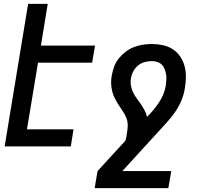

<svg xmlns="http://www.w3.org/2000/svg" viewBox="-20 -755 1040 990"><path d="M4 0 125 -735H226L191 -520H470L455 -432H176L119 -88H359L345 0Z M468 215 483 127 627 -30Q629 -38 631 -47Q633 -56 634 -65Q638 -85 638.5 -106Q639 -127 632 -145.5Q625 -164 614 -180Q603 -196 592.5 -212.5Q582 -229 573 -246Q564 -263 559 -282.5Q554 -302 553 -322.5Q552 -343 556 -364Q560 -387 568 -410Q576 -433 591.5 -452.5Q607 -472 627 -487.5Q647 -503 670 -512Q693 -521 716.5 -524.5Q740 -528 763 -528Q792 -528 820 -522Q848 -516 871 -501Q894 -486 909.5 -463Q925 -440 932 -413Q939 -386 938.5 -357Q938 -328 933 -299Q928 -268 916 -238.5Q904 -209 886 -182Q868 -155 846 -130.5Q824 -106 802 -82L611 127H863L848 215ZM738 -152Q755 -169 770.5 -187.5Q786 -206 799 -225.5Q812 -245 821.5 -267Q831 -289 834 -311L835 -313Q836 -327 837.5 -342Q839 -357 836.5 -371Q834 -385 829 -398.5Q824 -412 814.5 -421.5Q805 -431 791.5 -435.5Q778 -440 763 -440Q745 -440 726 -435Q707 -430 692 -417.5Q677 -405 667.5 -387.5Q658 -370 655 -351V-350Q652 -330 655.5 -311.5Q659 -293 667 -277Q675 -261 686 -246.5Q697 -232 707 -217Q717 -202 725.5 -186Q734 -170 738 -152Z"/></svg>

Font: Iosevka Term Curly SmBd Obl
Style: Regular
Weight: 600
Italic angle: -9°
Designer: Belleve Invis
Foundry: Belleve Invis
Version: Version 32.3.0